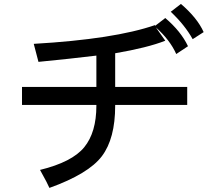

<svg xmlns="http://www.w3.org/2000/svg" viewBox="-20 -879 1040 958"><path d="M996.1 -718.8 941.4 -683.6Q902.3 -753.9 832 -820.3L882.8 -859.4Q964.8 -789.1 996.1 -718.8ZM918 -648.4 859.4 -609.4Q828.1 -679.7 757.8 -742.2L804.7 -675.8Q714.8 -640.6 554.7 -613.3V-445.3H914.1V-355.5H554.7V-351.6Q554.7 -187.5 488.3 -99.6Q421.9 -11.7 226.6 58.6Q218.8 39.1 179.7 -31.2Q339.8 -70.3 400.4 -144.5Q460.9 -218.8 460.9 -351.6V-355.5H89.8V-445.3H460.9V-601.6Q332 -585.9 171.9 -570.3L148.4 -660.2Q550.8 -683.6 753.9 -753.9V-750L804.7 -789.1Q882.8 -722.7 918 -648.4Z"/></svg>

Font: WenQuanYi Micro Hei Mono
Style: Regular
Weight: 400
Foundry: Ascender Corporation
Version: Version 0.2.0-beta